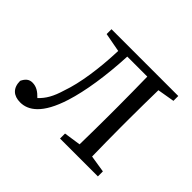

<svg xmlns="http://www.w3.org/2000/svg" viewBox="-123 -685 868 868"><g transform="rotate(45 311.0 -251.0)"><path d="M574 -483V-514H147V-483L238 -466C234 -349 218 -241 192 -168C176 -114 158 -83 130 -57C110 -78 91 -91 65 -91C43 -91 30 -78 20 -57C20 -11 46 12 89 12C140 12 195 -24 235 -151C261 -233 279 -349 285 -477H413C414 -422 415 -341 415 -286V-228C415 -176 414 -100 413 -44L332 -32V0H574V-32L492 -45C491 -100 490 -176 490 -228V-286C490 -338 491 -414 492 -469Z"/></g></svg>

Font: Noto Serif CJK JP
Style: Regular
Weight: 400
Designer: Ryoko NISHIZUKA 西塚涼子 (kana & ideographs); Frank Grießhammer (Latin, Greek & Cyrillic); Wenlong ZHANG 张文龙 (bopomofo); San
Foundry: Adobe Systems Incorporated
Version: Version 1.000;PS 1;hotconv 16.6.53;makeotf.lib2.5.65590